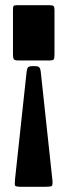

<svg xmlns="http://www.w3.org/2000/svg" viewBox="-20 -720 260 740"><path d="M152 0H63Q40 0 38 -5Q36 -10 38 -30L82 -438Q83 -450 86 -457.5Q89 -465 104 -465H116Q128 -465 132 -459.5Q136 -454 137 -444L182 -26Q184 -6 179 -3Q174 0 152 0ZM190 -681V-510Q190 -495 187 -491Q184 -487 171 -487H50Q37 -487 33.5 -491.5Q30 -496 30 -510V-682Q30 -694 32.5 -697Q35 -700 47 -700H170Q183 -700 186.5 -696.5Q190 -693 190 -681Z"/></svg>

Font: Railroad Gothic CC
Style: Bold
Weight: 700
Designer: indestructible type*
Foundry: Cowboy Collective
Version: Version 1.000